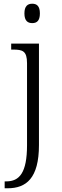

<svg xmlns="http://www.w3.org/2000/svg" viewBox="-20 -770 333 1030"><path d="M153 -646C177 -646 194 -658 194 -698C194 -738 177 -750 153 -750C129 -750 111 -738 111 -698C111 -658 129 -646 153 -646ZM5 240H21C120 240 189 187 189 8V-536H40V-504H50C101 -504 125 -497 125 -431V9C125 157 84 203 14 203H5Z"/></svg>

Font: Noto Serif Telugu Light
Style: Regular
Weight: 300
Designer: Jelle Bosma - Monotype Design Team
Foundry: Monotype Imaging Inc.
Version: Version 2.005